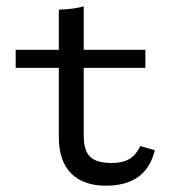

<svg xmlns="http://www.w3.org/2000/svg" viewBox="-20 -569 565 600"><path d="M311.1 11.3Q239.8 11.3 201.8 -27.6Q163.8 -66.5 163.8 -140.5V-206.7H241.7V-143.6Q241.7 -98.2 261.8 -79Q281.8 -59.7 328.7 -59.7Q363 -59.7 383.9 -72Q404.8 -84.3 418.4 -112.6L463.8 -99.5Q450.3 -43.9 412.1 -16.3Q373.9 11.3 311.1 11.3ZM163.8 -206.7V-538.8Q187 -539.5 206.5 -542.1Q225.9 -544.7 241.7 -549.2V-206.7ZM29 -356.9V-413.4H434.3V-356.9Z"/></svg>

Font: Playfair 5pt SemiExpanded Light
Style: Regular
Weight: 300
Width: 6
Designer: Claus Eggers Sørensen
Foundry: Claus Eggers Sørensen
Version: Version 2.203